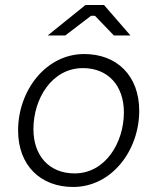

<svg xmlns="http://www.w3.org/2000/svg" viewBox="-20 -740 628 764"><path d="M271 4C425 4 534 -142 534 -299C534 -439 445 -525 315 -525C162 -525 52 -379 52 -221C52 -81 142 4 271 4ZM277 -50C175 -50 113 -121 113 -226C113 -348 187 -469 310 -469C411 -469 473 -398 473 -293C473 -172 399 -50 277 -50ZM499 -599 394 -720H320L170 -599H240L342 -677H358L433 -599Z"/></svg>

Font: Fixel Text 20240404 Light
Style: Italic
Weight: 300
Width: 4
Italic angle: -10°
Designer: AlfaBravo + MacPaw
Foundry: Kyrylo Tkachov, Marchela Mozhyna, Serhii Makarenko, Maria Weinstein, Zakhar Kryvoshyya
Version: Version 1.211;Glyphs 3.2 (3225)